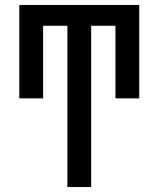

<svg xmlns="http://www.w3.org/2000/svg" viewBox="-20 -755 640 775"><path d="M252 0V-651H154V-358H58V-735H542V-358H446V-651H348V0Z"/></svg>

Font: Iosevka SS04 Medium Extended
Style: Regular
Weight: 500
Width: 7
Monospace: yes
Designer: Belleve Invis
Foundry: Belleve Invis
Version: Version 19.0.0; ttfautohint (v1.8.4)